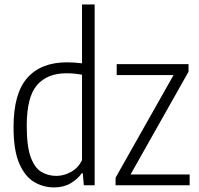

<svg xmlns="http://www.w3.org/2000/svg" viewBox="-20 -828 891 858"><path d="M222 9.5Q173.5 9.5 132.2 -15Q91 -39.5 65.8 -98.2Q40.5 -157 40.5 -259.5Q40.5 -410.5 102 -480Q163.5 -549.5 279.5 -549.5Q311.5 -549.5 346.5 -545V-808H403V0H354.5L350 -54H345.5Q327.5 -28 296 -9.2Q264.5 9.5 222 9.5ZM232 -42Q265 -42 297 -59.5Q329 -77 346.5 -112V-494Q314.5 -500.5 276.5 -500.5Q191 -500.5 145.2 -447.5Q99.5 -394.5 99.5 -265.5Q99.5 -174 117.2 -125.8Q135 -77.5 165 -59.8Q195 -42 232 -42ZM496.5 0V-34L755.5 -492.5H501.5V-541.5H822.5V-507.5L563.5 -48.5H827.5V0Z"/></svg>

Font: Encode Sans Cnd Lt
Style: Regular
Weight: 300
Width: 3
Designer: Multiple Designers
Foundry: Impallari Type
Version: Version 3.002; ttfautohint (v1.8.3) -l 8 -r 50 -G 200 -x 14 